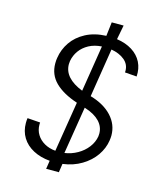

<svg xmlns="http://www.w3.org/2000/svg" viewBox="-122 -872 844 1007"><g transform="rotate(15 300.0 -368.5)"><path d="M423 -784 408 -706Q456.5 -699 491.5 -677Q526.5 -655 543.8 -620.8Q561 -586.5 558 -543.5L493.5 -548.5L494 -556.5Q494 -592.5 466 -615.5Q438 -638.5 394 -646L352 -381.5Q427 -360 468.8 -314.8Q510.5 -269.5 510.5 -210Q510.5 -198 508 -182Q501.5 -139 474.8 -100.2Q448 -61.5 403.2 -34.5Q358.5 -7.5 301 0L294 47H225L232 1.5Q180.5 -3 141.5 -23.8Q102.5 -44.5 81.2 -79Q60 -113.5 60 -158Q60 -172.5 62 -184.5L131.5 -179.5Q131 -175.5 131 -168Q131 -138 145.8 -114Q160.5 -90 186.8 -75Q213 -60 247 -57L291 -329.5Q212.5 -355.5 170.2 -397Q128 -438.5 128 -499.5Q128 -517.5 130.5 -530.5Q137.5 -577 164.5 -616.5Q191.5 -656 238.5 -681Q285.5 -706 349.5 -708.5L358.5 -784ZM198 -514Q198 -438.5 301.5 -397.5L341.5 -648.5Q301.5 -646 271.5 -629.8Q241.5 -613.5 223.2 -588Q205 -562.5 199.5 -531.5Q198 -522.5 198 -514ZM445.5 -188Q446.5 -198 446.5 -203.5Q446.5 -240.5 419.8 -268.8Q393 -297 342 -313.5L337.5 -315L296 -58Q333.5 -63.5 365.5 -81.8Q397.5 -100 418.8 -127.8Q440 -155.5 445.5 -188Z"/></g></svg>

Font: JuliaMono Light
Style: Italic
Weight: 300
Italic angle: -9°
Monospace: yes
Designer: cormullion
Foundry: corm
Version: Version 0.054; ttfautohint (v1.8.4)